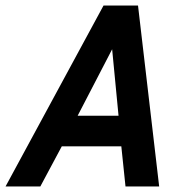

<svg xmlns="http://www.w3.org/2000/svg" viewBox="-57 -670 657 690"><path d="M-37 0 315 -650H439L515 0H394L379 -144H165L88 0ZM222 -254H369L346 -493Z"/></svg>

Font: Sometype Mono
Style: Bold Italic
Weight: 700
Italic angle: -12°
Monospace: yes
Designer: Ryoichi Tsunekawa
Foundry: Dharma Type
Version: Version 1.000; ttfautohint (v1.8.3)